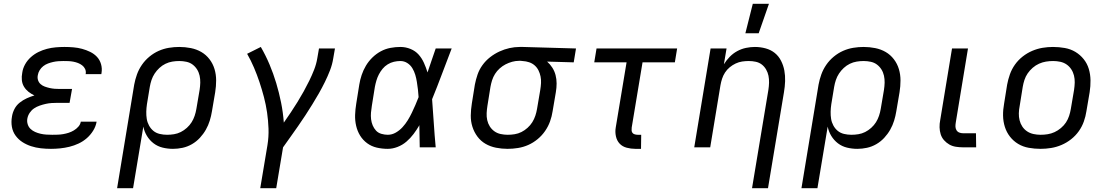

<svg xmlns="http://www.w3.org/2000/svg" viewBox="-20 -775 5840 1010"><path d="M248 8Q221 8 194.5 5Q168 2 143.5 -6Q119 -14 98 -27.5Q77 -41 62 -61.5Q47 -82 42.5 -108Q38 -134 43 -162Q46 -182 56 -201.5Q66 -221 83.5 -235Q101 -249 121 -258Q141 -267 161 -273Q144 -281 130 -292Q116 -303 106.5 -318.5Q97 -334 95 -353Q93 -372 97 -392Q100 -415 112 -436.5Q124 -458 142.5 -474.5Q161 -491 182.5 -501.5Q204 -512 227 -518Q250 -524 273.5 -526Q297 -528 319 -528Q343 -528 366.5 -526Q390 -524 412 -518Q434 -512 454.5 -502Q475 -492 490 -476Q505 -460 511.5 -437.5Q518 -415 514 -391L513 -385H430L431 -387Q433 -401 427.5 -412.5Q422 -424 412 -431.5Q402 -439 390.5 -443.5Q379 -448 366 -450.5Q353 -453 340 -453.5Q327 -454 313 -454Q300 -454 286.5 -453Q273 -452 259.5 -449Q246 -446 232.5 -441Q219 -436 207.5 -427Q196 -418 188.5 -405.5Q181 -393 179 -380Q176 -366 180 -353.5Q184 -341 193.5 -332.5Q203 -324 215.5 -319.5Q228 -315 241 -312Q254 -309 267.5 -308Q281 -307 295 -307H359L346 -234H282Q267 -234 251.5 -233Q236 -232 220.5 -228.5Q205 -225 189 -219.5Q173 -214 159.5 -205Q146 -196 136.5 -182Q127 -168 124 -152Q121 -137 125.5 -122Q130 -107 140.5 -97Q151 -87 164.5 -81Q178 -75 193 -71.5Q208 -68 223.5 -67Q239 -66 255 -66Q269 -66 283.5 -66.5Q298 -67 312.5 -69.5Q327 -72 341 -76.5Q355 -81 368.5 -89Q382 -97 392.5 -109Q403 -121 405 -135H488V-134Q484 -110 470 -87.5Q456 -65 436.5 -48Q417 -31 393.5 -20Q370 -9 345.5 -3Q321 3 296.5 5.5Q272 8 248 8Z M596 215 686 -330Q691 -357 700.5 -383.5Q710 -410 726.5 -434Q743 -458 766 -477Q789 -496 815 -507.5Q841 -519 868.5 -523.5Q896 -528 923 -528Q954 -528 984 -522Q1014 -516 1039 -501.5Q1064 -487 1082 -463.5Q1100 -440 1108.5 -411.5Q1117 -383 1117 -352Q1117 -321 1112 -290L1095 -190Q1091 -165 1083.5 -140.5Q1076 -116 1063 -93Q1050 -70 1031.5 -50Q1013 -30 989.5 -16.5Q966 -3 940.5 2.5Q915 8 890 8Q862 8 835.5 1.5Q809 -5 788 -21Q767 -37 753 -60Q739 -83 734 -109L680 215ZM859 -66Q877 -66 895.5 -69Q914 -72 931 -80.5Q948 -89 963 -102.5Q978 -116 988 -132Q998 -148 1004 -166Q1010 -184 1013 -202L1030 -302Q1033 -321 1033.5 -340Q1034 -359 1030 -377Q1026 -395 1016.5 -410Q1007 -425 993 -435.5Q979 -446 960.5 -450Q942 -454 923 -454Q905 -454 886.5 -451Q868 -448 850.5 -439.5Q833 -431 818.5 -417.5Q804 -404 793.5 -388Q783 -372 777 -354Q771 -336 768 -318L753 -227Q750 -207 749.5 -187.5Q749 -168 752 -149.5Q755 -131 764 -114.5Q773 -98 787 -86.5Q801 -75 820 -70.5Q839 -66 859 -66Z M1349 215 1387 -12Q1394 -55 1392.5 -98Q1391 -141 1385 -182.5Q1379 -224 1368.5 -264Q1358 -304 1345 -343Q1332 -382 1316 -419.5Q1300 -457 1280 -492L1352 -528Q1378 -483 1398 -435.5Q1418 -388 1433 -338Q1448 -288 1458.5 -236Q1469 -184 1473 -130Q1492 -157 1510 -184Q1528 -211 1545 -238.5Q1562 -266 1577.5 -294Q1593 -322 1607 -350.5Q1621 -379 1632.5 -408.5Q1644 -438 1649 -468L1658 -520H1742L1733 -468Q1728 -436 1716 -405Q1704 -374 1689 -343.5Q1674 -313 1657.5 -284Q1641 -255 1623 -226Q1605 -197 1586.5 -168.5Q1568 -140 1548 -111.5Q1528 -83 1508.5 -55.5Q1489 -28 1469 0L1433 215Z M2020 8Q1990 8 1962 1.5Q1934 -5 1911.5 -21.5Q1889 -38 1874.5 -61.5Q1860 -85 1853.5 -113Q1847 -141 1848 -170.5Q1849 -200 1854 -230L1870 -330Q1874 -355 1882.5 -380.5Q1891 -406 1905 -429.5Q1919 -453 1939 -472.5Q1959 -492 1983 -505Q2007 -518 2033.5 -523Q2060 -528 2086 -528Q2114 -528 2139.5 -517.5Q2165 -507 2182 -488Q2199 -469 2210 -444.5Q2221 -420 2229 -394Q2239 -426 2250.5 -457.5Q2262 -489 2272 -520H2356Q2330 -453 2305 -386Q2280 -319 2253 -253Q2258 -190 2262 -126.5Q2266 -63 2272 0H2188Q2187 -28 2187 -56Q2187 -84 2186 -113L2187 -114Q2186 -115 2186 -115Q2186 -115 2186 -116Q2172 -92 2155.5 -70Q2139 -48 2118 -30Q2097 -12 2071 -2Q2045 8 2020 8ZM2020 -66Q2042 -66 2062 -77.5Q2082 -89 2097.5 -106Q2113 -123 2125 -142.5Q2137 -162 2146.5 -182Q2156 -202 2165 -222.5Q2174 -243 2182 -264Q2181 -284 2178.5 -304Q2176 -324 2173 -343.5Q2170 -363 2164.5 -381.5Q2159 -400 2149 -416.5Q2139 -433 2122.5 -443.5Q2106 -454 2086 -454Q2069 -454 2052 -450Q2035 -446 2019.5 -436.5Q2004 -427 1992.5 -413Q1981 -399 1973 -383.5Q1965 -368 1960 -351Q1955 -334 1952 -318L1936 -218Q1933 -200 1931.5 -182.5Q1930 -165 1932 -148Q1934 -131 1940.5 -115.5Q1947 -100 1958 -88Q1969 -76 1986 -71Q2003 -66 2020 -66Z M2650 8Q2619 8 2589 2Q2559 -4 2534 -18.5Q2509 -33 2491.5 -56.5Q2474 -80 2465 -108.5Q2456 -137 2456.5 -168Q2457 -199 2462 -230L2478 -330Q2483 -356 2492 -382.5Q2501 -409 2518 -432.5Q2535 -456 2558 -474Q2581 -492 2607 -504Q2633 -516 2660 -522Q2687 -528 2714 -528H2731L3010 -520L2998 -447L2858 -451Q2874 -437 2885.5 -419Q2897 -401 2902.5 -380Q2908 -359 2908 -336Q2908 -313 2904 -290L2887 -190Q2883 -163 2873.5 -136.5Q2864 -110 2847.5 -86Q2831 -62 2808 -43Q2785 -24 2759 -12.5Q2733 -1 2705 3.5Q2677 8 2650 8ZM2651 -66Q2669 -66 2687.5 -69Q2706 -72 2723 -80.5Q2740 -89 2755 -102.5Q2770 -116 2780 -132Q2790 -148 2796 -166Q2802 -184 2805 -202L2822 -302Q2825 -320 2826 -338Q2827 -356 2823.5 -373Q2820 -390 2812.5 -405Q2805 -420 2792.5 -431Q2780 -442 2763.5 -447.5Q2747 -453 2729 -454L2719 -455H2710Q2692 -455 2674 -450Q2656 -445 2639.5 -436.5Q2623 -428 2608.5 -415Q2594 -402 2584 -386Q2574 -370 2568.5 -352.5Q2563 -335 2560 -318L2544 -218Q2541 -199 2540 -180Q2539 -161 2543 -143Q2547 -125 2556.5 -110Q2566 -95 2580.5 -84.5Q2595 -74 2613.5 -70Q2632 -66 2651 -66Z M3352 8H3322Q3299 8 3276.5 2Q3254 -4 3239.5 -19.5Q3225 -35 3220 -58Q3215 -81 3219 -104L3276 -447H3106L3118 -520H3542L3530 -447H3360L3303 -104Q3302 -96 3302.5 -88.5Q3303 -81 3307.5 -75.5Q3312 -70 3320 -68Q3328 -66 3335 -66H3353Z M3936 215 4022 -302Q4025 -321 4025.5 -340Q4026 -359 4022.5 -376.5Q4019 -394 4010 -409.5Q4001 -425 3987.5 -435.5Q3974 -446 3956 -450Q3938 -454 3919 -454Q3902 -454 3884.5 -451.5Q3867 -449 3850 -441Q3833 -433 3818.5 -421Q3804 -409 3794 -393.5Q3784 -378 3778.5 -361Q3773 -344 3770 -327L3716 0H3632L3718 -520H3802L3788 -437Q3801 -458 3818.5 -476Q3836 -494 3858 -506Q3880 -518 3904 -523Q3928 -528 3951 -528Q3980 -528 4007.5 -520.5Q4035 -513 4055.5 -496.5Q4076 -480 4088.5 -455.5Q4101 -431 4106 -404Q4111 -377 4110 -348Q4109 -319 4104 -290L4020 215ZM3901 -600 3940 -755H4025L3971 -600Z M4196 215 4286 -330Q4291 -357 4300.5 -383.5Q4310 -410 4326.5 -434Q4343 -458 4366 -477Q4389 -496 4415 -507.5Q4441 -519 4468.5 -523.5Q4496 -528 4523 -528Q4554 -528 4584 -522Q4614 -516 4639 -501.5Q4664 -487 4682 -463.5Q4700 -440 4708.5 -411.5Q4717 -383 4717 -352Q4717 -321 4712 -290L4695 -190Q4691 -165 4683.5 -140.5Q4676 -116 4663 -93Q4650 -70 4631.5 -50Q4613 -30 4589.5 -16.5Q4566 -3 4540.5 2.5Q4515 8 4490 8Q4462 8 4435.5 1.5Q4409 -5 4388 -21Q4367 -37 4353 -60Q4339 -83 4334 -109L4280 215ZM4459 -66Q4477 -66 4495.5 -69Q4514 -72 4531 -80.5Q4548 -89 4563 -102.5Q4578 -116 4588 -132Q4598 -148 4604 -166Q4610 -184 4613 -202L4630 -302Q4633 -321 4633.5 -340Q4634 -359 4630 -377Q4626 -395 4616.5 -410Q4607 -425 4593 -435.5Q4579 -446 4560.5 -450Q4542 -454 4523 -454Q4505 -454 4486.5 -451Q4468 -448 4450.5 -439.5Q4433 -431 4418.5 -417.5Q4404 -404 4393.5 -388Q4383 -372 4377 -354Q4371 -336 4368 -318L4353 -227Q4350 -207 4349.5 -187.5Q4349 -168 4352 -149.5Q4355 -131 4364 -114.5Q4373 -98 4387 -86.5Q4401 -75 4420 -70.5Q4439 -66 4459 -66Z M5115 0H5046Q5027 0 5008 -3Q4989 -6 4973.5 -15Q4958 -24 4946 -37.5Q4934 -51 4928.5 -68.5Q4923 -86 4922.5 -105Q4922 -124 4926 -144L4988 -520H5072L5008 -132Q5006 -121 5006 -110.5Q5006 -100 5011 -91Q5016 -82 5025.5 -78Q5035 -74 5046 -74H5114Z M5454 8Q5422 8 5391.5 2.5Q5361 -3 5336 -18Q5311 -33 5293 -56Q5275 -79 5266 -107.5Q5257 -136 5256.5 -167Q5256 -198 5262 -230L5278 -330Q5283 -357 5292.5 -384Q5302 -411 5319 -435Q5336 -459 5359.5 -477.5Q5383 -496 5410 -507.5Q5437 -519 5464.5 -523.5Q5492 -528 5519 -528Q5551 -528 5581.5 -522.5Q5612 -517 5637 -502Q5662 -487 5680.5 -464Q5699 -441 5707.5 -412.5Q5716 -384 5716.5 -353Q5717 -322 5712 -290L5695 -190Q5691 -163 5681.5 -136Q5672 -109 5655 -85Q5638 -61 5614.5 -42.5Q5591 -24 5564 -12.5Q5537 -1 5509 3.5Q5481 8 5454 8ZM5454 -66Q5473 -66 5491.5 -69Q5510 -72 5527.5 -80Q5545 -88 5561 -101.5Q5577 -115 5587.5 -131Q5598 -147 5604 -165.5Q5610 -184 5613 -202L5630 -302Q5633 -322 5633.5 -341Q5634 -360 5629.5 -378Q5625 -396 5615 -411Q5605 -426 5590.5 -436Q5576 -446 5557.5 -450Q5539 -454 5520 -454Q5501 -454 5482.5 -451Q5464 -448 5446 -440Q5428 -432 5412.5 -418.5Q5397 -405 5386 -389Q5375 -373 5369 -354.5Q5363 -336 5360 -318L5344 -218Q5340 -198 5339.5 -179Q5339 -160 5343.5 -142Q5348 -124 5358 -109Q5368 -94 5383 -84Q5398 -74 5416.5 -70Q5435 -66 5454 -66Z"/></svg>

Font: Iosevka Aile Oblique
Style: Regular
Weight: 400
Italic angle: -9°
Designer: Belleve Invis
Foundry: Belleve Invis
Version: Version 31.1.0; ttfautohint (v1.8.4)